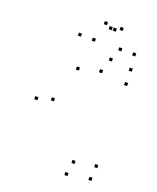

<svg xmlns="http://www.w3.org/2000/svg" viewBox="-174 -1053 967 1179"><g transform="rotate(20 310.0 -464.0)"><path d="M79.7 -351.7V-371.7H59.7V-351.7ZM412.8 22.8V2.8H392.8V22.8ZM561.3 0.2V-19.8H541.3V0.2ZM568 -85.7V-105.7H548V-85.7ZM428 -61.7V-81.7H408V-61.7ZM177.5 -380V-400H157.5V-380ZM257 -610V-630H237V-610ZM396.5 -643.2V-663.2H376.5V-643.2ZM567.8 -621.7V-641.7H547.8V-621.7ZM564.5 -714.7V-734.7H544.5V-714.7ZM428.2 -731.5V-751.5H408.2V-731.5ZM288.5 -810V-830H268.5V-810ZM388.3 -912V-932H368.3V-912ZM361.7 -912V-932H341.7V-912ZM461.5 -810V-830H441.5V-810ZM552.5 -810V-830H532.5V-810ZM426.5 -930.7V-950.7H406.5V-930.7ZM323.5 -930.7V-950.7H303.5V-930.7ZM197.5 -810V-830H177.5V-810Z"/></g></svg>

Font: Monaspace Argon Dots Var
Style: Regular
Weight: 400
Designer: Riley Cran and the Lettermatic Team
Version: Version 1.100 (Monaspace Argon Dots)